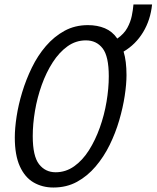

<svg xmlns="http://www.w3.org/2000/svg" viewBox="-20 -821 698 856"><path d="M218 15Q169 15 130 -7.5Q91 -30 68.5 -79.5Q46 -129 46 -208Q46 -249 54 -301.5Q62 -354 79 -410Q96 -466 122 -519.5Q148 -573 184.5 -615.5Q221 -658 267.5 -683.5Q314 -709 372 -709Q414 -709 447.5 -695Q481 -681 503 -649Q533 -670 547.5 -696.5Q562 -723 567.5 -750Q573 -777 575 -801H658Q651 -732 618 -677.5Q585 -623 531 -591Q544 -549 544 -486Q544 -446 536 -393.5Q528 -341 511.5 -284.5Q495 -228 469 -175Q443 -122 406.5 -79Q370 -36 323.5 -10.5Q277 15 218 15ZM228 -53Q273 -53 310.5 -79.5Q348 -106 376.5 -151Q405 -196 425 -252Q445 -308 455 -367.5Q465 -427 465 -481Q465 -570 437.5 -605.5Q410 -641 363 -641Q318 -641 281 -614.5Q244 -588 215 -543Q186 -498 166 -442Q146 -386 136 -327Q126 -268 126 -214Q126 -125 154 -89Q182 -53 228 -53Z"/></svg>

Font: Ubuntu Sans Mono
Style: Italic
Weight: 400
Italic angle: -13.5°
Monospace: yes
Designer: Dalton Maag Ltd
Foundry: Dalton Maag Ltd
Version: Version 1.006